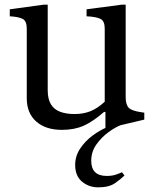

<svg xmlns="http://www.w3.org/2000/svg" viewBox="-20 -548 661 825"><path d="M402 257Q362 257 332.5 232.5Q303 208 303 161Q303 122 325 89.5Q347 57 378.5 34Q410 11 437 0L501 -11Q476 -2 446 20Q416 42 394 73Q372 104 372 143Q372 208 439 208Q462 208 479 202Q496 196 504 192L515 206Q501 220 475 238.5Q449 257 402 257ZM246 10Q176 10 135.5 -26Q95 -62 95 -126V-425Q95 -458 77 -467Q59 -476 22 -478V-508L168 -528H185V-161Q185 -122 199 -99.5Q213 -77 239 -67.5Q265 -58 300 -58Q339 -58 369.5 -70.5Q400 -83 430 -111V-425Q430 -458 411.5 -467Q393 -476 352 -478V-508L503 -528H520V-131Q520 -98 533.5 -84.5Q547 -71 592 -65L600 -64V-34L447 2H433V-67H427Q380 -26 340 -8Q300 10 246 10Z"/></svg>

Font: Hedvig Letters Serif 18pt
Style: Regular
Weight: 400
Designer: Alexander Örn & Tor Weibull
Foundry: Kanon Foundry
Version: Version 1.000